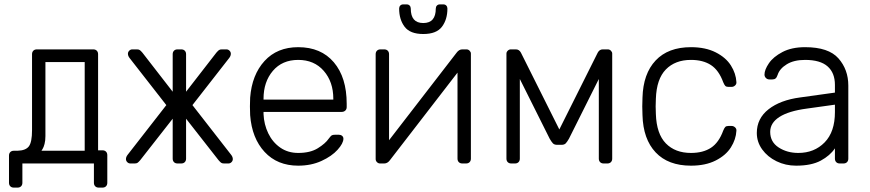

<svg xmlns="http://www.w3.org/2000/svg" viewBox="-20 -745 3963 875"><path d="M447 110H430Q420 110 414 104Q408 98 408 88V0H82V88Q82 98 76 104Q70 110 60 110H43Q33 110 27 104Q21 98 21 88V-36Q21 -46 27 -52Q33 -58 43 -58H60Q97 -59 111.5 -78Q126 -97 126 -152V-498Q126 -508 132 -514Q138 -520 148 -520H405Q415 -520 421 -514Q427 -508 427 -498V-60H447Q457 -60 463 -54Q469 -48 469 -38V88Q469 98 463 104Q457 110 447 110ZM366 -58V-462H187V-125Q187 -104 183 -89Q179 -74 174.5 -67Q170 -60 169 -58Z M1032 -500Q1032 -490 1024 -480L857 -266L1033 -40Q1041 -30 1041 -20Q1041 -12 1035 -6Q1029 0 1021 0H1001Q992 0 987.5 -3.5Q983 -7 976 -15L828 -204V-22Q828 -12 822 -6Q816 0 806 0H789Q779 0 773 -6Q767 -12 767 -22V-204L619 -15Q612 -7 607.5 -3.5Q603 0 594 0H574Q566 0 560 -6Q554 -12 554 -20Q554 -30 562 -40L738 -266L571 -480Q563 -490 563 -500Q563 -508 569 -514Q575 -520 583 -520H604Q613 -520 617.5 -516.5Q622 -513 629 -505L767 -327V-498Q767 -508 773 -514Q779 -520 789 -520H806Q816 -520 822 -514Q828 -508 828 -498V-327L966 -505Q973 -513 977.5 -516.5Q982 -520 991 -520H1012Q1020 -520 1026 -514Q1032 -508 1032 -500Z M1119 0ZM1560 -272V-257Q1560 -247 1553.5 -241Q1547 -235 1537 -235H1181V-225Q1183 -178 1202.5 -137.5Q1222 -97 1257 -72.5Q1292 -48 1339 -48Q1394 -48 1428.5 -69.5Q1463 -91 1478 -113Q1487 -125 1491.5 -128Q1496 -131 1508 -131H1524Q1533 -131 1539 -126Q1545 -121 1545 -113Q1545 -92 1518.5 -62.5Q1492 -33 1445 -11.5Q1398 10 1339 10Q1244 10 1186 -52.5Q1128 -115 1120 -220L1119 -260L1120 -300Q1128 -404 1185.5 -467Q1243 -530 1339 -530Q1443 -530 1501.5 -461Q1560 -392 1560 -272ZM1499 -291V-295Q1499 -372 1455.5 -422Q1412 -472 1339 -472Q1266 -472 1223.5 -422Q1181 -372 1181 -295V-291Z M1692 0ZM2104 0H2087Q2077 0 2071 -6Q2065 -12 2065 -22V-414L1757 -15Q1746 0 1731 0H1712Q1704 0 1698 -6Q1692 -12 1692 -20V-498Q1692 -508 1698 -514Q1704 -520 1714 -520H1731Q1741 -520 1747 -514Q1753 -508 1753 -498V-106L2061 -505Q2072 -520 2087 -520H2106Q2114 -520 2120 -514Q2126 -508 2126 -501V-22Q2126 -12 2120 -6Q2114 0 2104 0ZM1833 -725Q1842 -725 1847 -719.5Q1852 -714 1852 -706Q1852 -640 1909 -640Q1966 -640 1966 -706Q1966 -714 1971 -719.5Q1976 -725 1985 -725H2000Q2009 -725 2014 -719.5Q2019 -714 2019 -706Q2019 -656 1994 -623Q1969 -590 1909 -590Q1849 -590 1824 -623Q1799 -656 1799 -706Q1799 -714 1804 -719.5Q1809 -725 1818 -725Z M2709 -22V-385L2573 -113Q2565 -99 2558.5 -92Q2552 -85 2539 -85H2519Q2506 -85 2499.5 -92Q2493 -99 2485 -113L2349 -385V-22Q2349 -12 2343 -6Q2337 0 2327 0H2310Q2300 0 2294 -6Q2288 -12 2288 -22V-501Q2288 -508 2294 -514Q2300 -520 2308 -520H2331Q2346 -520 2354 -505L2529 -155L2704 -505Q2712 -520 2727 -520H2750Q2758 -520 2764 -514Q2770 -508 2770 -501V-22Q2770 -12 2764 -6Q2758 0 2748 0H2731Q2721 0 2715 -6Q2709 -12 2709 -22Z M2907 0ZM3129 -48Q3184 -48 3220 -71.5Q3256 -95 3276 -150Q3281 -162 3285.5 -166.5Q3290 -171 3300 -171H3314Q3323 -171 3330 -164.5Q3337 -158 3336 -149Q3334 -110 3311 -73.5Q3288 -37 3241.5 -13.5Q3195 10 3129 10Q3025 10 2968 -50.5Q2911 -111 2908 -220L2907 -260L2908 -300Q2911 -409 2968 -469.5Q3025 -530 3129 -530Q3195 -530 3241.5 -506.5Q3288 -483 3311 -446.5Q3334 -410 3336 -371Q3337 -362 3330 -355.5Q3323 -349 3314 -349H3300Q3290 -349 3285.5 -353.5Q3281 -358 3276 -370Q3256 -425 3220 -448.5Q3184 -472 3129 -472Q3057 -472 3014.5 -428.5Q2972 -385 2969 -295L2968 -260L2969 -225Q2972 -135 3014.5 -91.5Q3057 -48 3129 -48Z M3429 0ZM3785 -69Q3763 -36 3720.5 -13Q3678 10 3608 10Q3560 10 3519 -10Q3478 -30 3453.5 -64Q3429 -98 3429 -139Q3429 -205 3482.5 -247Q3536 -289 3627 -301L3785 -323V-358Q3785 -413 3751.5 -442.5Q3718 -472 3649 -472Q3598 -472 3565.5 -452Q3533 -432 3524 -404Q3520 -392 3514.5 -387.5Q3509 -383 3500 -383H3486Q3477 -383 3470.5 -389.5Q3464 -396 3464 -405Q3464 -427 3484 -456.5Q3504 -486 3546 -508Q3588 -530 3649 -530Q3756 -530 3801 -479Q3846 -428 3846 -355V-22Q3846 -12 3840 -6Q3834 0 3824 0H3807Q3797 0 3791 -6Q3785 -12 3785 -22ZM3785 -268 3656 -250Q3574 -239 3532 -212Q3490 -185 3490 -144Q3490 -98 3528.5 -73Q3567 -48 3618 -48Q3691 -48 3738 -96Q3785 -144 3785 -234Z"/></svg>

Font: Hezaedrus Light
Style: Regular
Weight: 300
Designer: Hubert & Fischer
Foundry: Hubert & Fischer
Version: Version 1.10;September 3, 2019;FontCreator 11.5.0.2425 64-bi